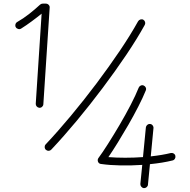

<svg xmlns="http://www.w3.org/2000/svg" viewBox="-20 -815 1024 1036"><path d="M191.9 -233.4Q183.6 -234.4 178 -240.7Q172.4 -247.1 172.9 -255.4L204.6 -741.2Q178.7 -720.2 150.6 -699.5Q122.6 -678.7 93.8 -660.6Q86.4 -656.2 77.9 -658.7Q69.3 -661.1 65.4 -668Q61 -674.8 63.2 -683.3Q65.4 -691.9 72.8 -696.3Q105.5 -714.8 137.2 -739.7Q168.9 -764.6 196.3 -790Q202.6 -795.4 210.4 -795.4H227.5Q236.3 -795.4 242.7 -788.8Q249 -782.2 248 -773.4L213.9 -252.4Q213.4 -244.1 207 -238.5Q200.7 -232.9 191.9 -233.4ZM227.5 -6.8Q221.2 -12.7 220.9 -21.2Q220.7 -29.8 226.6 -36.1Q292 -105.5 362.5 -190.2Q433.1 -274.9 501 -365.2Q568.8 -455.6 627 -541.7Q685.1 -627.9 725.1 -700.2Q729.5 -707.5 738 -710Q746.6 -712.4 753.4 -708.5Q760.7 -704.1 762.9 -696Q765.1 -688 761.2 -680.7Q720.2 -606.4 661.4 -519Q602.5 -431.6 534.2 -340.6Q465.8 -249.5 394.5 -163.8Q323.2 -78.1 256.8 -7.8Q251 -1.5 242.4 -1.2Q233.9 -1 227.5 -6.8ZM789.6 -146Q797.9 -145.5 803.5 -138.7Q809.1 -131.8 808.1 -123.5L793.5 28.8Q855.5 22 901.4 10.7Q909.7 8.8 917 13.2Q924.3 17.6 926.3 25.9Q928.2 33.7 923.8 41.3Q919.4 48.8 911.1 50.8Q857.9 64 789.1 70.8L778.3 181.6Q777.8 189.5 771 195.1Q764.2 200.7 755.9 200.2Q748 199.2 742.4 192.4Q736.8 185.5 737.3 177.7L747.6 74.7Q689.5 78.6 631.6 77.6Q573.7 76.7 525.4 69.8Q522 69.8 517.1 67.4Q509.8 63 507.8 54Q505.9 44.9 511.2 37.6Q532.7 8.8 562.7 -38.6Q592.8 -85.9 625 -140.6Q657.2 -195.3 684.8 -248.5Q712.4 -301.8 728.5 -342.3Q731.9 -350.1 739.7 -353.5Q747.6 -356.9 755.4 -353.5Q763.2 -350.1 766.6 -342.5Q770 -335 766.6 -326.7Q751 -288.1 726.3 -240Q701.7 -191.9 672.9 -141.8Q644 -91.8 616 -46.4Q587.9 -1 564.9 32.7Q607.4 36.1 655.5 36.1Q703.6 36.1 751.5 32.7L767.1 -127.4Q768.1 -135.7 774.9 -141.4Q781.7 -147 789.6 -146Z"/></svg>

Font: Mikhak-FD Light
Style: Regular
Weight: 300
Designer: Amin Abedi
Version: Version 3.2